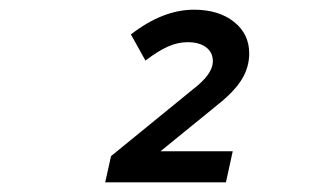

<svg xmlns="http://www.w3.org/2000/svg" viewBox="-20 -726 640 396"><path d="M197 -350 209 -404 377 -541Q398 -557 408.5 -571.5Q419 -586 419 -600Q419 -618 405 -628.5Q391 -639 367 -639Q347 -639 326.5 -630Q306 -621 280 -601L250 -655Q316 -706 380 -706Q431 -706 462.5 -681Q494 -656 494 -616Q494 -587 478.5 -562Q463 -537 429 -510L311 -414H460L446 -350Z"/></svg>

Font: Red Hat Mono SemiBold
Style: Italic
Weight: 600
Italic angle: -12°
Monospace: yes
Designer: Pentagram, MCKL
Foundry: MCKL
Version: Version 1.030